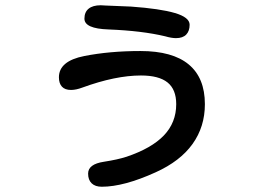

<svg xmlns="http://www.w3.org/2000/svg" viewBox="-20 -636 1040 730"><path d="M759 -240Q759 -154 712 -88.5Q665 -23 572 19Q451 74 367 74Q342 74 328.5 61Q315 48 315 24Q315 -12 375 -21Q427 -29 461 -40Q556 -72 603 -121Q650 -170 650 -240Q650 -296 617 -322.5Q584 -349 516 -349Q419 -349 293 -303Q269 -294 250 -294Q227 -294 215.5 -306.5Q204 -319 204 -342Q204 -404 300.5 -423Q397 -442 514 -442Q636 -442 697.5 -391Q759 -340 759 -240ZM363 -616 381 -615 478 -611Q589 -603 645 -586.5Q701 -570 701 -542Q701 -518 688 -504.5Q675 -491 649 -491Q632 -491 608 -498Q520 -519 393 -524Q301 -527 301 -565Q301 -590 317 -603Q333 -616 363 -616Z"/></svg>

Font: 寒蝉全圆体 Bold
Style: Regular
Weight: 700
Designer: Warren2060
      Designed by Motoya company      

      [Varela Round]
      Joe Prince(Latin component); Avraham Cornf
Foundry: ChillType
Version: Version 3.200